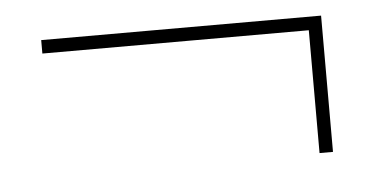

<svg xmlns="http://www.w3.org/2000/svg" viewBox="-30 -356 611 313"><g transform="rotate(-5 275.0 -199.5)"><path d="M46 -311H504V-88H482V-289H46Z"/></g></svg>

Font: EauTestText Extralight
Style: Italic
Weight: 250
Italic angle: -12°
Designer: Christian Thalmann (Catharsis Fonts)
Version: Version 0.001;PS 000.001;hotconv 1.0.88;makeotf.lib2.5.64775